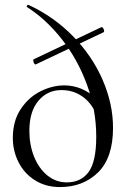

<svg xmlns="http://www.w3.org/2000/svg" viewBox="-20 -745 510 778"><path d="M229 -380Q172 -380 135.5 -336.5Q99 -293 99 -215Q99 -158 118 -110.5Q137 -63 171.5 -34.5Q206 -6 251 -6Q308 -6 339 -48Q370 -90 370 -191Q370 -299 332.5 -401.5Q295 -504 231 -585.5Q167 -667 90 -716Q88 -718 88 -719Q88 -721 90.5 -723.5Q93 -726 96 -725Q199 -677 276.5 -597.5Q354 -518 396 -421Q438 -324 438 -227Q438 -106 377.5 -46.5Q317 13 223 13Q166 13 122.5 -14Q79 -41 55.5 -87Q32 -133 32 -186Q32 -255 64 -303Q96 -351 144 -375Q192 -399 241 -399Q276 -399 309 -385.5Q342 -372 367 -347L378 -256Q363 -314 323 -347Q283 -380 229 -380ZM124 -484Q119 -484 116 -493.5Q113 -503 117 -505L391 -635H392Q397 -635 400.5 -625.5Q404 -616 399 -614L125 -484Z"/></svg>

Font: Cormorant Infant
Style: Regular
Weight: 400
Designer: Christian Thalmann (Catharsis Fonts)
Foundry: Catharsis Fonts
Version: Version 4.000